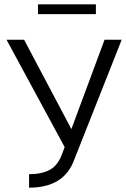

<svg xmlns="http://www.w3.org/2000/svg" viewBox="-20 -865 581 885"><path d="M422 -845V-800H155V-845ZM462 -682H541L321 -126Q274 0 114 0V-62Q172 -62 210 -82.5Q248 -103 268 -160L278 -187L10 -682H91L309 -270Z"/></svg>

Font: Didact Gothic
Style: Regular
Weight: 400
Designer: Daniel Johnson
Foundry: Daniel Johnson
Version: Version 2.101;PS 002.101;hotconv 1.0.88;makeotf.lib2.5.64775